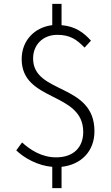

<svg xmlns="http://www.w3.org/2000/svg" viewBox="-20 -850 575 992"><path d="M450 -640C413 -681 370 -714 298 -720V-830H250V-720C158 -709 92 -640 92 -545C92 -322 410 -378 410 -168C410 -90 361 -37 270 -37C196 -37 137 -75 94 -114L64 -73C107 -32 176 6 250 12V122H298V12C398 1 468 -67 468 -172C468 -422 151 -362 151 -548C151 -618 201 -670 276 -670C342 -670 376 -646 417 -604Z"/></svg>

Font: Genne Gothic Light
Style: Regular
Weight: 300
Designer: Ryoko NISHIZUKA (kana & ideographs); Paul D. Hunt (Latin, Greek & Cyrillic); Wenlong ZHANG (bopomofo); Sandoll Communica
Foundry: Adobe Systems Incorporated
Version: Version 1.004;PS 1.004;hotconv 16.6.51;makeotf.lib2.5.65220